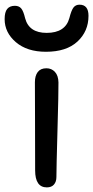

<svg xmlns="http://www.w3.org/2000/svg" viewBox="-59 -793 400 824"><path d="M138.2 -570.8Q57.1 -570.8 9 -612.1Q-39.1 -653.3 -39.1 -710.9Q-39.1 -741.2 -28.1 -754.6Q-17.1 -768.1 4.9 -768.1Q22.5 -768.1 32 -756.8Q41.5 -745.6 48.8 -714.8Q65.4 -651.9 141.1 -651.9Q221.7 -651.9 238.8 -715.8Q247.1 -748.5 256.3 -760.7Q265.6 -772.9 282.2 -772.9Q320.8 -772.9 320.8 -725.1Q320.8 -658.7 273.4 -614.7Q226.1 -570.8 138.2 -570.8ZM142.1 11.2Q91.8 11.2 91.8 -62Q91.8 -180.2 91.3 -290.3Q90.8 -400.4 90.8 -439.9Q90.8 -467.8 103 -483.9Q115.2 -500 140.1 -500Q162.6 -500 177 -484.1Q191.4 -468.3 191.9 -439Q192.4 -399.4 187.7 -234.6Q183.1 -69.8 183.1 -33.2Q183.1 -13.2 172.6 -1Q162.1 11.2 142.1 11.2Z"/></svg>

Font: Shantell Sans Normal
Style: Regular
Weight: 400
Designer: Stephen Nixon, Anya Danilova, Shantell Martin
Foundry: Arrow Type
Version: Version 1.006;[559af2be0]